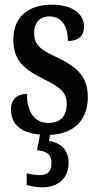

<svg xmlns="http://www.w3.org/2000/svg" viewBox="-20 -566 422 820"><path d="M161 234C227 234 273 197 273 128C273 74 238 43 189 36L194 10C298 6 355 -56 355 -151C355 -241 307 -281 223 -321C150 -355 126 -375 126 -426C126 -469 150 -496 191 -496C239 -496 270 -460 270 -391C316 -391 339 -414 339 -452C339 -502 296 -546 201 -546C103 -546 37 -495 37 -398C37 -309 79 -271 173 -225C240 -192 265 -169 265 -123C265 -73 241 -41 186 -41C127 -41 95 -89 95 -165C59 -165 27 -147 27 -98C27 -37 66 1 151 9L138 75C175 80 200 90 200 130C200 170 180 182 147 182C133 182 114 179 94 174V224C114 231 145 234 161 234Z"/></svg>

Font: Noto Serif Hebrew ExtraCondensed SemiBold
Style: Regular
Weight: 600
Width: 2
Designer: Monotype Design Team
Foundry: Monotype Imaging Inc.
Version: Version 2.004